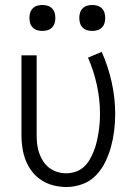

<svg xmlns="http://www.w3.org/2000/svg" viewBox="-20 -742 540 770"><path d="M246 8Q220 8 194.5 1.5Q169 -5 147 -19Q125 -33 109 -53.5Q93 -74 83.5 -98Q74 -122 70 -148Q66 -174 66 -200V-520H127V-200Q127 -182 129 -164Q131 -146 137 -128.5Q143 -111 153 -95.5Q163 -80 177.5 -69Q192 -58 209.5 -52.5Q227 -47 245 -47Q264 -47 282.5 -53Q301 -59 315.5 -72Q330 -85 339.5 -101.5Q349 -118 356 -135.5Q363 -153 367.5 -172Q372 -191 375 -209.5Q378 -228 379.5 -247Q381 -266 381 -285Q381 -344 368.5 -401Q356 -458 333 -511L388 -534Q414 -475 428 -412Q442 -349 442 -285Q442 -252 438 -219Q434 -186 425.5 -154.5Q417 -123 402.5 -93Q388 -63 365 -39Q342 -15 310.5 -3.5Q279 8 246 8ZM350 -618Q339 -618 329 -621Q319 -624 311.5 -631.5Q304 -639 301 -649Q298 -659 298 -670Q298 -681 301 -691Q304 -701 311.5 -708.5Q319 -716 329 -719Q339 -722 350 -722Q361 -722 371 -719Q381 -716 388.5 -708.5Q396 -701 399 -691Q402 -681 402 -670Q402 -659 399 -649Q396 -639 388.5 -631.5Q381 -624 371 -621Q361 -618 350 -618ZM150 -618Q139 -618 129 -621Q119 -624 111.5 -631.5Q104 -639 101 -649Q98 -659 98 -670Q98 -681 101 -691Q104 -701 111.5 -708.5Q119 -716 129 -719Q139 -722 150 -722Q161 -722 171 -719Q181 -716 188.5 -708.5Q196 -701 199 -691Q202 -681 202 -670Q202 -659 199 -649Q196 -639 188.5 -631.5Q181 -624 171 -621Q161 -618 150 -618Z"/></svg>

Font: Iosevka Custom Light
Style: Regular
Weight: 300
Monospace: yes
Designer: Belleve Invis
Foundry: Belleve Invis
Version: Version 27.3.5